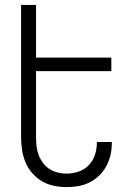

<svg xmlns="http://www.w3.org/2000/svg" viewBox="-20 -755 540 783"><path d="M251 8Q225 8 199 2.5Q173 -3 151 -16Q129 -29 111.5 -49Q94 -69 84 -93Q74 -117 70 -143Q66 -169 66 -195V-735H127V-520H434V-465H127V-195Q127 -177 129 -158.5Q131 -140 137.5 -123Q144 -106 155 -91Q166 -76 181.5 -66Q197 -56 215 -51.5Q233 -47 251 -47Q276 -47 300 -55Q324 -63 341.5 -81Q359 -99 367 -123Q375 -147 375 -172V-176H436V-171Q436 -146 430.5 -122.5Q425 -99 413.5 -77.5Q402 -56 384.5 -39Q367 -22 345 -11Q323 0 299 4Q275 8 251 8Z"/></svg>

Font: Iosevka Fixed SS04 Light
Style: Regular
Weight: 300
Monospace: yes
Designer: Belleve Invis
Foundry: Belleve Invis
Version: Version 32.5.0